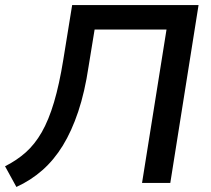

<svg xmlns="http://www.w3.org/2000/svg" viewBox="-30 -725 837 761"><path d="M35 16 -10 -66Q36 -89 72 -121Q108 -153 135.5 -201Q163 -249 184 -319.5Q205 -390 221 -489L256 -705H757L645 0H533L630 -608H345L321 -461Q306 -360 280 -282.5Q254 -205 219 -148Q184 -91 138 -50.5Q92 -10 35 16Z"/></svg>

Font: Nunito Sans 7pt SemiBold
Style: Italic
Weight: 600
Italic angle: -9°
Designer: Vernon Adams
Foundry: Vernon Adams
Version: Version 3.101;gftools[0.9.27]